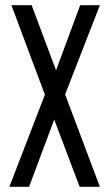

<svg xmlns="http://www.w3.org/2000/svg" viewBox="-20 -720 421 740"><path d="M102 -700 196 -449 289 -700H365L231 -356L365 0H287L189 -259L92 0H16L153 -355L24 -700Z"/></svg>

Font: Pathway Gothic One
Style: Regular
Weight: 400
Version: Version 1.003; ttfautohint (v1.8.4.7-5d5b);gftools[0.9.26]